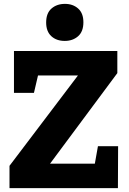

<svg xmlns="http://www.w3.org/2000/svg" viewBox="-20 -970 667 990"><path d="M29 0V-115L382 -581H176L155 -491H52V-707H585V-593L238 -126H469L485 -216H589L588 0ZM314 -759Q271 -759 244.5 -783.5Q218 -808 218 -854Q218 -902 245.5 -926Q273 -950 315 -950Q356 -950 383 -926Q410 -902 410 -855Q410 -807 382.5 -783Q355 -759 314 -759Z"/></svg>

Font: Bitter ExtraBold
Style: Regular
Weight: 800
Designer: Sol Matas, and Bitter project Authors
Foundry: Sol Matas
Version: Version 2.001